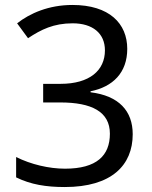

<svg xmlns="http://www.w3.org/2000/svg" viewBox="-20 -744 612 774"><path d="M493 -547C493 -649 421 -724 272 -724C176 -724 100 -690 49 -650L93 -590C146 -625 196 -650 273 -650C353 -650 403 -610 403 -541C403 -460 341 -406 224 -406H154V-331H223C349 -331 423 -294 423 -205C423 -117 370 -64 242 -64C178 -64 105 -81 45 -111V-29C104 0 166 10 241 10C430 10 515 -78 515 -203C515 -297 459 -358 345 -372V-376C435 -394 493 -451 493 -547Z"/></svg>

Font: Noto Sans Tifinagh Agraw Imazighen
Style: Regular
Weight: 400
Designer: JamraPatel
Foundry: JamraPatel LLC
Version: Version 2.006